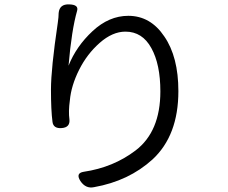

<svg xmlns="http://www.w3.org/2000/svg" viewBox="-20 -810 1040 874"><path d="M295 -790Q339 -789 331 -761Q306 -674 292 -511Q327 -599 401 -668Q476 -738 564 -738Q665 -738 728 -644Q792 -551 792 -395Q792 -193 674 -84Q566 14 408 42Q370 50 346 14Q323 -22 361 -28Q496 -48 597 -125Q710 -211 710 -394Q710 -517 669 -591Q628 -666 551 -666Q492 -666 434 -615Q376 -564 340 -492Q304 -420 298 -353Q291 -302 296 -267Q300 -230 261 -227Q223 -224 219 -255Q212 -308 212 -402Q212 -497 243 -706Q247 -733 247 -751Q251 -792 295 -790Z"/></svg>

Font: Swei Gothic CJK TC Regular
Style: Regular
Weight: 400
Version: Version 2.129